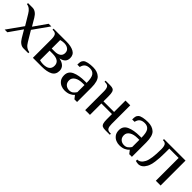

<svg xmlns="http://www.w3.org/2000/svg" viewBox="245 -1515 2560 2560"><g transform="rotate(45 1525.0 -235.0)"><path d="M198 -225 111 -370Q69 -443 8 -450V-470H93Q126 -470 155 -449Q184 -428 206 -390L268 -285L398 -470H448L288 -245L375 -100Q416 -28 483 -20V0H393Q360 0 331 -21Q302 -42 280 -80L218 -185L88 0H38Z M570 -350Q570 -401 556 -425.5Q542 -450 500 -450H490V-470H735Q819 -470 872 -442Q925 -414 925 -350Q925 -307 901 -281.5Q877 -256 825 -245Q883 -234 914 -204.5Q945 -175 945 -130Q945 -59 889.5 -29.5Q834 0 735 0H570ZM715 -265Q769 -265 799.5 -287Q830 -309 830 -350Q830 -391 801 -413Q772 -435 725 -435Q710 -435 691 -432Q672 -429 660 -425V-265ZM850 -130Q850 -225 715 -225H660V-45Q672 -41 691 -38Q710 -35 725 -35Q850 -35 850 -130Z M1028 -130Q1028 -206 1098.5 -238Q1169 -270 1283 -270H1313Q1313 -368 1286 -404Q1259 -440 1208 -440Q1163 -440 1136 -421Q1109 -402 1098 -355H1053Q1053 -389 1057 -408.5Q1061 -428 1078 -445Q1096 -463 1137.5 -471.5Q1179 -480 1228 -480Q1309 -480 1356 -436.5Q1403 -393 1403 -270V0H1353L1318 -45H1313Q1295 -22 1260 -6Q1225 10 1173 10Q1141 10 1108 -3.5Q1075 -17 1051.5 -48Q1028 -79 1028 -130ZM1313 -95V-230H1283Q1209 -230 1166 -202.5Q1123 -175 1123 -130Q1123 -84 1150.5 -59.5Q1178 -35 1218 -35Q1251 -35 1273 -51Q1295 -67 1313 -95Z M1556 -350Q1556 -401 1542 -425.5Q1528 -450 1486 -450H1471V-470H1556Q1593 -470 1611.5 -460.5Q1630 -451 1638 -426Q1646 -401 1646 -350V-255H1846V-470H1936V-120Q1936 -69 1950 -44.5Q1964 -20 2006 -20H2021V0H1936Q1899 0 1880.5 -9.5Q1862 -19 1854 -44Q1846 -69 1846 -120V-215H1646V0H1556Z M2062 -130Q2062 -206 2132.5 -238Q2203 -270 2317 -270H2347Q2347 -368 2320 -404Q2293 -440 2242 -440Q2197 -440 2170 -421Q2143 -402 2132 -355H2087Q2087 -389 2091 -408.5Q2095 -428 2112 -445Q2130 -463 2171.5 -471.5Q2213 -480 2262 -480Q2343 -480 2390 -436.5Q2437 -393 2437 -270V0H2387L2352 -45H2347Q2329 -22 2294 -6Q2259 10 2207 10Q2175 10 2142 -3.5Q2109 -17 2085.5 -48Q2062 -79 2062 -130ZM2347 -95V-230H2317Q2243 -230 2200 -202.5Q2157 -175 2157 -130Q2157 -84 2184.5 -59.5Q2212 -35 2252 -35Q2285 -35 2307 -51Q2329 -67 2347 -95Z M2513 1V-24Q2571 -24 2607 -93Q2643 -162 2643 -350Q2643 -401 2628.5 -425.5Q2614 -450 2572 -450V-470H2978V0H2888V-430H2712V-350Q2712 -145 2670.5 -67.5Q2629 10 2562 10Q2554 10 2537.5 7Q2521 4 2513 1Z"/></g></svg>

Font: El Messiri
Style: Regular
Weight: 400
Designer: Mohamed Gaber
Foundry: Kief Type Foundry
Version: Version 2.006